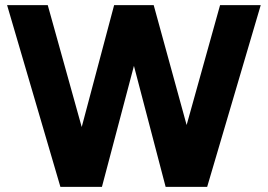

<svg xmlns="http://www.w3.org/2000/svg" viewBox="-20 -727 1042 747"><path d="M836.2 -707H994.4L786 0H639ZM7.6 -707H165.8L362.8 0H215ZM424 -707H563.6L376.6 0H236ZM439.2 -707H578L772.2 0H624.4Z"/></svg>

Font: 寒蝉端黑体 Light
Style: Regular
Weight: 300
Designer: ChillDuanSans {Warren2060}; 
Source Han Sans {Ryoko NISHIZUKA 西塚涼子 (kana, bopomofo & ideographs); Paul D. Hunt (Latin, G
Foundry: ChillType&Adobe
Version: Version 1.300;Glyphs 3.3 (3306)